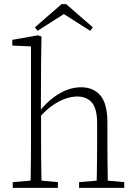

<svg xmlns="http://www.w3.org/2000/svg" viewBox="-20 -915 658 935"><path d="M42 0V-28L147 -37H163L262 -28V0ZM128 0Q129 -25 129.5 -62.5Q130 -100 130.5 -140Q131 -180 131 -212V-689L40 -693V-721L165 -743L182 -737L180 -599L179 -371L180 -362V-212Q180 -180 180.5 -140Q181 -100 181.5 -62.5Q182 -25 183 0ZM365 0V-28L470 -37H486L585 -28V0ZM450 0Q451 -25 451.5 -62Q452 -99 452.5 -139Q453 -179 453 -212V-313Q453 -386 427.5 -415.5Q402 -445 356 -445Q332 -445 303 -436Q274 -427 241.5 -405.5Q209 -384 173 -345L163 -377H175Q207 -415 240 -440Q273 -465 307 -477.5Q341 -490 374 -490Q435 -490 469 -450Q503 -410 503 -317V-212Q503 -179 503.5 -139Q504 -99 504.5 -62Q505 -25 505 0ZM302 -895 432 -782 419 -765 270 -860H312L163 -765L150 -782L280 -895Z"/></svg>

Font: Source Serif 4 18pt Light
Style: Regular
Weight: 300
Designer: Frank Grießhammer
Foundry: Adobe Systems Incorporated
Version: Version 4.004;hotconv 1.0.116;makeotfexe 2.5.65601